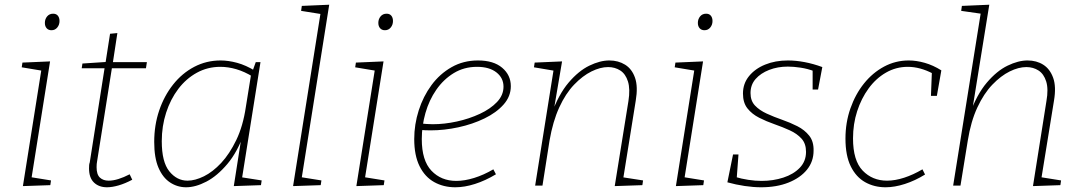

<svg xmlns="http://www.w3.org/2000/svg" viewBox="-20 -786 4576 813"><path d="M77 2 157 -502 168 -485 72 -501 75 -521 192 -526 112 -23 103 -37 196 -22 193 -2ZM198 -658Q185 -658 177.5 -666.5Q170 -675 170 -689Q170 -705 179.5 -716.5Q189 -728 205 -728Q218 -728 225 -719.5Q232 -711 232 -697Q232 -681 222.5 -669.5Q213 -658 198 -658Z M540 -25Q510 -9 482.5 -1Q455 7 433 7Q399 7 378 -13Q357 -33 357 -73Q357 -81 357.5 -87Q358 -93 360 -98L424 -505L430 -497H326L329 -517L435 -524L426 -515L446 -643L477 -646L457 -515L450 -523H602L598 -497H445L455 -505L391 -102Q390 -98 389.5 -91.5Q389 -85 389 -78Q389 -47 403 -34Q417 -21 440 -21Q459 -21 481.5 -28Q504 -35 529 -48Z M768 7Q731 7 700 -13.5Q669 -34 651 -76Q633 -118 633 -185Q633 -256 654 -318Q675 -380 713 -428Q751 -476 802.5 -503Q854 -530 914 -530Q947 -530 984 -520Q1021 -510 1062 -485L1049 -484L1063 -523H1083L1003 -20L992 -37L1088 -22L1085 -2L970 2L1004 -215L1014 -223Q986 -143 943 -92Q900 -41 854 -17Q808 7 768 7ZM774 -21Q806 -21 843.5 -39.5Q881 -58 916.5 -96Q952 -134 980.5 -193Q1009 -252 1021 -333L1044 -476L1051 -461Q1015 -483 980.5 -493Q946 -503 913 -503Q859 -503 813.5 -478Q768 -453 735 -409.5Q702 -366 683.5 -309Q665 -252 665 -188Q665 -100 697 -60.5Q729 -21 774 -21Z M1221 2 1339 -741 1349 -725 1255 -740 1258 -761 1374 -766 1256 -23 1247 -37 1341 -22 1338 -2Z M1489 2 1569 -502 1580 -485 1484 -501 1487 -521 1604 -526 1524 -23 1515 -37 1608 -22 1605 -2ZM1610 -658Q1597 -658 1589.5 -666.5Q1582 -675 1582 -689Q1582 -705 1591.5 -716.5Q1601 -728 1617 -728Q1630 -728 1637 -719.5Q1644 -711 1644 -697Q1644 -681 1634.5 -669.5Q1625 -658 1610 -658Z M1908 7Q1858 7 1818.5 -15Q1779 -37 1756.5 -82.5Q1734 -128 1734 -197Q1734 -259 1753 -318.5Q1772 -378 1807 -425.5Q1842 -473 1892 -501.5Q1942 -530 2004 -530Q2070 -530 2106.5 -499Q2143 -468 2143 -421Q2143 -378 2112.5 -343.5Q2082 -309 2031.5 -284.5Q1981 -260 1921 -247Q1861 -234 1803 -234Q1790 -234 1780 -234.5Q1770 -235 1759 -236L1763 -263Q1774 -262 1786.5 -261Q1799 -260 1812 -260Q1862 -260 1914.5 -271.5Q1967 -283 2012 -304Q2057 -325 2084.5 -354Q2112 -383 2112 -419Q2112 -456 2082 -479.5Q2052 -503 2000 -503Q1945 -503 1901.5 -476.5Q1858 -450 1827.5 -406Q1797 -362 1781.5 -307.5Q1766 -253 1766 -197Q1766 -106 1807 -63Q1848 -20 1912 -20Q1947 -20 1987.5 -32.5Q2028 -45 2069 -69L2080 -48Q2035 -21 1991 -7Q1947 7 1908 7Z M2583 2 2641 -358Q2649 -409 2639 -441Q2629 -473 2606.5 -487.5Q2584 -502 2555 -502Q2522 -502 2484.5 -483.5Q2447 -465 2411 -427.5Q2375 -390 2348 -331Q2321 -272 2307 -191L2277 0H2246L2326 -502L2336 -485L2241 -501L2244 -521L2360 -526L2323 -308L2314 -300Q2345 -386 2387.5 -436Q2430 -486 2475.5 -508Q2521 -530 2560 -530Q2598 -530 2627 -512Q2656 -494 2669 -456.5Q2682 -419 2672 -360L2618 -24L2606 -37L2703 -22L2700 -2Z M2842 2 2922 -502 2933 -485 2837 -501 2840 -521 2957 -526 2877 -23 2868 -37 2961 -22 2958 -2ZM2963 -658Q2950 -658 2942.5 -666.5Q2935 -675 2935 -689Q2935 -705 2944.5 -716.5Q2954 -728 2970 -728Q2983 -728 2990 -719.5Q2997 -711 2997 -697Q2997 -681 2987.5 -669.5Q2978 -658 2963 -658Z M3203 7Q3170 7 3133 1.5Q3096 -4 3060 -14L3084 -132H3107L3099 -24L3093 -37Q3119 -29 3148.5 -24.5Q3178 -20 3205 -20Q3254 -20 3297 -34Q3340 -48 3366.5 -75.5Q3393 -103 3393 -143Q3393 -178 3374 -199Q3355 -220 3324.5 -234Q3294 -248 3259.5 -260Q3225 -272 3194.5 -287.5Q3164 -303 3145 -327Q3126 -351 3126 -390Q3126 -432 3151.5 -463.5Q3177 -495 3220 -512.5Q3263 -530 3316 -530Q3350 -530 3387 -523Q3424 -516 3462 -502L3444 -407H3421V-496L3429 -484Q3400 -495 3370 -499.5Q3340 -504 3316 -504Q3273 -504 3237 -490Q3201 -476 3179.5 -451.5Q3158 -427 3158 -392Q3158 -359 3177 -339Q3196 -319 3226.5 -305Q3257 -291 3291.5 -279Q3326 -267 3356.5 -251.5Q3387 -236 3406.5 -211.5Q3426 -187 3425 -148Q3425 -102 3397 -67.5Q3369 -33 3319 -13Q3269 7 3203 7Z M3730 7Q3682 7 3643.5 -14.5Q3605 -36 3582.5 -81.5Q3560 -127 3560 -199Q3560 -267 3581 -327Q3602 -387 3638.5 -432.5Q3675 -478 3723.5 -504Q3772 -530 3828 -530Q3860 -530 3895.5 -520Q3931 -510 3966 -488L3947 -380H3922L3926 -484L3931 -474Q3876 -503 3824 -503Q3774 -503 3731.5 -478.5Q3689 -454 3658 -411.5Q3627 -369 3609.5 -315Q3592 -261 3592 -200Q3592 -106 3633 -63.5Q3674 -21 3736 -21Q3770 -21 3808.5 -33.5Q3847 -46 3886 -69L3897 -47Q3855 -21 3811.5 -7Q3768 7 3730 7Z M4354 2 4411 -358Q4420 -409 4410 -441Q4400 -473 4377.5 -487.5Q4355 -502 4326 -502Q4293 -502 4255.5 -483.5Q4218 -465 4182 -427.5Q4146 -390 4118.5 -331Q4091 -272 4078 -191L4047 0H4016L4134 -738L4141 -727L4050 -740L4053 -761L4169 -766L4095 -308L4085 -300Q4116 -386 4158.5 -436Q4201 -486 4246.5 -508Q4292 -530 4331 -530Q4369 -530 4397.5 -512Q4426 -494 4439.5 -456.5Q4453 -419 4443 -360L4389 -27L4379 -37L4473 -22L4470 -2Z"/></svg>

Font: Bitter Thin ExtraLight
Style: Italic
Weight: 250
Italic angle: -9°
Version: Version 2.002